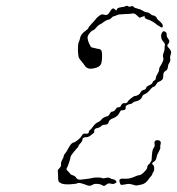

<svg xmlns="http://www.w3.org/2000/svg" viewBox="-20 -634 598 648"><path d="M520 -158Q524 -155 522 -147.5Q520 -140 521 -136.5Q522 -133 516 -122Q510 -111 510 -109.5Q510 -108 507.5 -99.5Q505 -91 499 -88Q490 -83 496 -78Q500 -75 500.5 -67Q501 -59 498 -54.5Q495 -50 493.5 -45.5Q492 -41 489.5 -39Q487 -37 483 -31Q473 -16 461 -12Q444 -8 440 -8Q436 -8 428 -11Q418 -14 410 -13Q394 -10 390.5 -10Q387 -10 386 -13Q384 -17 383 -22.5Q382 -28 387 -30Q392 -32 397 -31Q416 -29 435 -38Q446 -43 451 -43Q456 -43 466.5 -53.5Q477 -64 477 -69Q477 -76 483 -80Q486 -82 486 -83.5Q486 -85 489 -88Q492 -91 492 -98Q493 -127 498 -134Q503 -140 502 -146Q499 -159 507.5 -160.5Q516 -162 520 -158ZM527 -524Q531 -532 539 -526Q543 -522 542.5 -516.5Q542 -511 547 -504Q556 -494 547 -485Q542 -480 548 -474Q553 -469 556 -463.5Q559 -458 556 -450Q553 -442 554.5 -435.5Q556 -429 551.5 -422Q547 -415 547 -411Q547 -399 538 -394Q531 -391 531 -379Q531 -369 527.5 -365Q524 -361 514 -357Q511 -356 507 -349Q503 -342 498.5 -341Q494 -340 489 -334Q477 -319 468 -316Q462 -314 460 -308Q456 -296 439 -292Q432 -291 428 -287Q424 -283 420 -283Q416 -283 409.5 -279.5Q403 -276 404 -271Q405 -267 402.5 -264.5Q400 -262 394 -262Q390 -262 389 -261.5Q388 -261 387 -260Q386 -259 384 -255Q378 -241 362 -235Q348 -230 346.5 -221.5Q345 -213 333 -213Q326 -213 321 -208Q316 -203 308 -202Q297 -199 298 -192Q299 -187 295 -184Q291 -181 284.5 -176Q278 -171 271 -171Q258 -171 258 -162Q258 -157 251.5 -150.5Q245 -144 245 -141.5Q245 -139 239 -133Q218 -109 218 -104Q218 -100 213 -85Q208 -70 205 -66Q203 -62 208.5 -57Q214 -52 216.5 -48Q219 -44 226.5 -42Q234 -40 237 -34Q242 -26 255 -28Q284 -31 290 -33Q297 -35 309 -35Q321 -35 324.5 -33Q328 -31 337 -33.5Q346 -36 352 -32.5Q358 -29 361 -29Q365 -29 369 -26Q373 -23 373 -20Q373 -17 367 -14.5Q361 -12 355 -14Q345 -17 339 -11Q334 -7 331.5 -6.5Q329 -6 323.5 -9.5Q318 -13 307.5 -13.5Q297 -14 292 -10Q282 -4 271 -10Q266 -12 255.5 -15Q245 -18 241 -15.5Q237 -13 216 -12Q195 -11 187 -15Q179 -19 177.5 -22Q176 -25 176 -42L175 -60L181 -67Q187 -73 186 -79.5Q185 -86 190 -94.5Q195 -103 195 -107Q195 -111 199 -115Q203 -119 211 -134Q221 -153 229 -153Q230 -153 235 -156Q240 -159 244.5 -163Q249 -167 251 -169Q255 -174 258 -179Q261 -184 268 -183Q280 -181 280 -190Q280 -193 283.5 -195Q287 -197 294 -207Q301 -217 309.5 -221Q318 -225 321 -229Q327 -238 343 -242Q347 -243 350.5 -250Q354 -257 357 -257Q365 -257 371 -266Q374 -272 380 -272Q386 -272 388 -277Q392 -287 402 -286Q409 -285 411 -291Q413 -295 422.5 -302.5Q432 -310 435 -310Q438 -310 442 -311.5Q446 -313 449 -315.5Q452 -318 453 -320Q457 -329 466 -331Q471 -332 472 -334.5Q473 -337 474.5 -340Q476 -343 485 -347Q494 -351 495 -355.5Q496 -360 501 -362.5Q506 -365 506 -370.5Q506 -376 511.5 -384.5Q517 -393 517 -399Q517 -405 520.5 -410Q524 -415 528.5 -424.5Q533 -434 531 -439Q528 -448 533 -458Q536 -466 535.5 -471Q535 -476 536.5 -481Q538 -486 531.5 -493Q525 -500 524 -509Q523 -518 527 -524ZM403 -613Q410 -616 414 -612Q416 -610 422 -612.5Q428 -615 431 -611Q434 -607 444 -605Q454 -603 461.5 -598Q469 -593 475.5 -592.5Q482 -592 487.5 -587Q493 -582 497 -582Q501 -582 505.5 -578Q510 -574 510 -571Q510 -570 518 -563Q523 -559 526 -555Q529 -551 529.5 -547.5Q530 -544 528 -542Q526 -540 523.5 -542Q521 -544 516 -546.5Q511 -549 510 -550Q508 -553 496.5 -560Q485 -567 480 -568Q474 -569 470.5 -572.5Q467 -576 468 -580V-581Q466 -579 459 -577L451 -574L442 -582Q434 -590 428 -588.5Q422 -587 401 -586.5Q380 -586 373.5 -582.5Q367 -579 364 -579Q361 -579 356 -573.5Q351 -568 347 -568Q344 -568 337.5 -564.5Q331 -561 328.5 -558.5Q326 -556 318 -552Q310 -548 304.5 -540.5Q299 -533 294 -532Q285 -528 277 -514Q273 -506 280 -489Q284 -482 285.5 -478Q287 -474 293.5 -473Q300 -472 304.5 -470.5Q309 -469 313 -469Q317 -469 321 -465Q325 -461 324.5 -441Q324 -421 319 -414.5Q314 -408 303 -405Q292 -402 286 -402Q272 -402 265 -414Q262 -419 255 -427Q247 -436 245.5 -441Q244 -446 243 -464Q243 -486 245.5 -491Q248 -496 250 -504Q252 -519 270 -531Q277 -536 278 -539.5Q279 -543 289 -553.5Q299 -564 303.5 -570Q308 -576 316 -581.5Q324 -587 329 -585Q342 -580 348 -590Q356 -603 359.5 -605Q363 -607 368 -602Q374 -596 374 -601Q374 -608 391 -610Q401 -611 403 -613Z"/></svg>

Font: TT2020 Style D
Style: Italic
Weight: 400
Italic angle: -15°
Version: Version 0.2.000